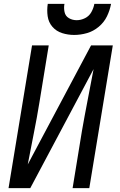

<svg xmlns="http://www.w3.org/2000/svg" viewBox="-20 -969 616 989"><path d="M24 0H136L462 -613Q447 -533 431.5 -453.5Q416 -374 402 -294L354 0H440L561 -735H449L123 -122Q138 -202 154 -281.5Q170 -361 183 -441L231 -735H145ZM362 -789Q395 -789 428 -798.5Q461 -808 488.5 -831Q516 -854 531 -885Q546 -916 552 -949H466Q462 -927 450.5 -906.5Q439 -886 418 -875.5Q397 -865 375 -865Q353 -865 335 -875.5Q317 -886 312.5 -907Q308 -928 312 -949H226Q221 -917 225.5 -885.5Q230 -854 250 -831Q270 -808 300 -798.5Q330 -789 362 -789Z"/></svg>

Font: Iosevka Sparkle
Style: Italic
Weight: 400
Italic angle: -9°
Designer: Belleve Invis
Foundry: Belleve Invis
Version: Version 4.5.0; ttfautohint (v1.8.3)